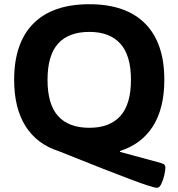

<svg xmlns="http://www.w3.org/2000/svg" viewBox="-20 -728 844 909"><path d="M724 161Q719 161 710 159Q701 157 676 149Q651 141 601.5 122.5Q552 104 469 71.5Q386 39 259 -12Q155 -45 101 -130.5Q47 -216 47 -350Q47 -525 138 -616.5Q229 -708 403 -708Q576 -708 667 -616.5Q758 -525 758 -350Q758 -216 704.5 -131Q651 -46 548 -13V-9L743 44Q756 48 759.5 53Q763 58 763 66Q763 78 758 100.5Q753 123 744 142Q735 161 724 161ZM403 -123Q499 -123 549.5 -178.5Q600 -234 600 -350Q600 -466 549.5 -521.5Q499 -577 403 -577Q305 -577 255 -521.5Q205 -466 205 -350Q205 -234 255 -178.5Q305 -123 403 -123Z"/></svg>

Font: Asap Semi Expanded
Style: Bold
Weight: 700
Width: 6
Designer: Pablo Cosgaya
Foundry: Omnibus-Type
Version: Version 3.001; ttfautohint (v1.8.4.7-5d5b)